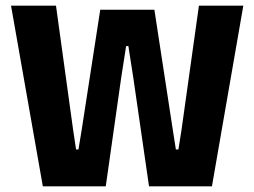

<svg xmlns="http://www.w3.org/2000/svg" viewBox="-20 -659 900 679"><path d="M131.5 0 19 -639H178L238.5 -200.5L249 -130.5H257.5L269 -200.5L334.5 -624.5H526L591 -200.5L602 -130.5H611L622 -200.5L683.5 -639H840.5L729.5 0H507L451.5 -383.5L434 -496H426L408.5 -383.5L354 0Z"/></svg>

Font: Anek Bangla Medium
Style: Bold
Weight: 700
Version: Version 1.003